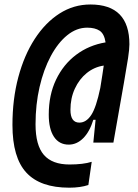

<svg xmlns="http://www.w3.org/2000/svg" viewBox="-20 -723 626 873"><path d="M294.9 130.4Q163.1 130.4 99.9 62Q36.6 -6.3 36.6 -154.8Q36.6 -272 63.2 -371.8Q89.8 -471.7 137.9 -545.9Q186 -620.1 250.5 -661.4Q314.9 -702.6 391.1 -702.6Q568.4 -702.6 568.4 -521.5Q568.4 -499.5 562.3 -459Q556.2 -418.5 543.5 -346.7L495.6 -74.7H404.3L414.6 -178.2H404.3Q387.7 -124 358.4 -94.7Q329.1 -65.4 292.5 -65.4Q249 -65.4 225.3 -101.1Q201.7 -136.7 201.7 -201.7Q201.7 -291.5 234.9 -360.8Q268.1 -430.2 326.2 -473.9Q384.3 -517.6 460 -530.3Q454.1 -569.3 433.1 -583.3Q412.1 -597.2 376.5 -597.2Q328.1 -597.2 285.6 -562.7Q243.2 -528.3 210.7 -467.5Q178.2 -406.7 159.9 -327.4Q141.6 -248 141.6 -157.7Q141.6 -62.5 179.4 -18.8Q217.3 24.9 295.9 24.9Q358.4 24.9 397 12.7L381.8 118.2Q345.2 130.4 294.9 130.4ZM451.7 -424.8Q408.7 -418.5 374.5 -390.9Q340.3 -363.3 320.3 -319.8Q300.3 -276.4 300.3 -223.6Q300.3 -165.5 340.8 -165.5Q372.1 -165.5 394.8 -200Q417.5 -234.4 436 -323.2Q441.4 -356.9 445.3 -381.8Q449.2 -406.7 451.7 -424.8Z"/></svg>

Font: Cascadia Mono NF SemiBold
Style: Italic
Weight: 600
Italic angle: -10°
Monospace: yes
Designer: Aaron Bell
Foundry: Saja Typeworks
Version: Version 2404.023; ttfautohint (v1.8.4)